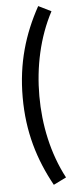

<svg xmlns="http://www.w3.org/2000/svg" viewBox="-61 -766 403 976"><g transform="rotate(-5 140.5 -278.0)"><path d="M173 178 238 146C170 18 139 -131 139 -278C139 -425 170 -574 238 -702L173 -734C98 -598 54 -454 54 -278C54 -102 98 42 173 178Z"/></g></svg>

Font: Falling Sky
Style: Condensed
Weight: 400
Designer: Paul D. Hunt
Foundry: Adobe Systems Incorporated
Version: Version 1.02